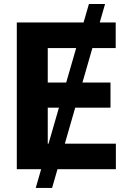

<svg xmlns="http://www.w3.org/2000/svg" viewBox="-20 -839 652 952"><path d="M157.2 92.8 420.9 -819.3H501L238.3 92.8ZM63.3 0V-727.5H553.7V-600.8H216.8V-429.7H527.9V-305.3H216.8V-126.8H554.5V0Z"/></svg>

Font: Inter
Style: Regular
Weight: 400
Designer: Rasmus Andersson
Foundry: rsms
Version: Version 4.000;git-8c9346024